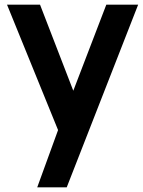

<svg xmlns="http://www.w3.org/2000/svg" viewBox="-20 -560 610 820"><path d="M265 240 570 -540H434L293 -172.5L151 -540H10L228 -4.5L139 240Z"/></svg>

Font: Manrope ExtraBold
Style: Regular
Weight: 800
Designer: Mikhail Sharanda
Foundry: Mikhail Sharanda
Version: Version 4.505